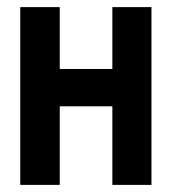

<svg xmlns="http://www.w3.org/2000/svg" viewBox="-20 -520 483 540"><path d="M296 -326H148V-500H37V0H148V-221H296V0H406V-500H296Z"/></svg>

Font: Advent Pro
Style: Regular
Weight: 400
Designer: VivaRado, Andreas Kalpakidis
Foundry: VivaRado, Andreas Kalpakidis
Version: Version 3.000